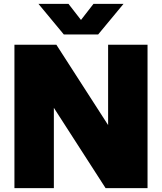

<svg xmlns="http://www.w3.org/2000/svg" viewBox="-20 -971 836 991"><path d="M54.5 0V-740H271L538 -325.5V-740H741.5V0H525L258 -414.5V0ZM309.5 -793 178.5 -951H333.5L398 -868L462.5 -951H617.5L486.5 -793Z"/></svg>

Font: Encode Sans Black
Style: Regular
Weight: 900
Designer: Multiple Designers
Foundry: Impallari Type
Version: Version 3.002; ttfautohint (v1.8.3) -l 8 -r 50 -G 200 -x 14 